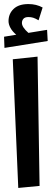

<svg xmlns="http://www.w3.org/2000/svg" viewBox="-26 -921 277 946"><path d="M64 5 37 -629 159 -642 169 -5ZM209 -719 -4 -685 -6 -740 54 -750Q35 -766 25.5 -783.5Q16 -801 16 -817Q16 -853 41 -877Q66 -901 114 -901Q153 -901 184 -884L164 -821Q149 -830 138 -833.5Q127 -837 114 -837Q97 -837 89.5 -828.5Q82 -820 82 -808Q82 -787 114 -759L206 -774Z"/></svg>

Font: FiraGO Medium
Style: Italic
Weight: 500
Italic angle: -8°
Designer: bBox Type GmbH
Foundry: bBox Type GmbH
Version: Version 1.001